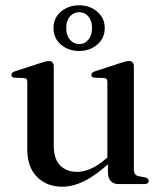

<svg xmlns="http://www.w3.org/2000/svg" viewBox="-20 -695 611 725"><path d="M387.5 -44.5V-86.5L385.5 -89V-384Q385.5 -392.5 382.5 -396.2Q379.5 -400 372.5 -400.5L337 -401.5Q330.5 -402.5 327.8 -405.2Q325 -408 325 -412.5Q325 -417 328.2 -420.2Q331.5 -423.5 339.5 -426L434.5 -457Q446.5 -461 453.5 -462.8Q460.5 -464.5 466.5 -464.5Q476 -464.5 480.8 -459.2Q485.5 -454 485.5 -445.5V-55Q485.5 -44 489.8 -38Q494 -32 502.5 -30L528 -25Q535 -23.5 538.2 -20.2Q541.5 -17 541.5 -12Q541.5 -6.5 537.5 -3.2Q533.5 0 525 0H426.5Q408.5 0 398 -11.8Q387.5 -23.5 387.5 -44.5ZM83 -131V-384Q83 -392.5 80 -396.2Q77 -400 70 -400.5L34.5 -401.5Q28.5 -402.5 25.8 -405.2Q23 -408 23 -412.5Q23 -417 26 -420.2Q29 -423.5 37 -426L132.5 -457Q144.5 -461 151.8 -462.8Q159 -464.5 164 -464.5Q173.5 -464.5 178.2 -459.2Q183 -454 183 -445.5V-145Q183 -94.5 207.2 -70.2Q231.5 -46 271 -46Q295.5 -46 323 -58Q350.5 -70 381 -96.5L401 -113.5L415.5 -99L395 -81Q339 -30.5 296.5 -10.2Q254 10 215 10Q156.5 10 119.8 -27Q83 -64 83 -131ZM278.5 -502.5Q238.5 -502.5 210.2 -526.5Q182 -550.5 182 -589Q182 -627.5 210.2 -651.2Q238.5 -675 278.5 -675Q319.5 -675 347.5 -650.8Q375.5 -626.5 375.5 -589Q375.5 -551 347.5 -526.8Q319.5 -502.5 278.5 -502.5ZM279 -649Q258.5 -649 244.2 -633Q230 -617 230 -589Q230 -561.5 244.2 -545Q258.5 -528.5 279 -528.5Q300 -528.5 313.8 -545.2Q327.5 -562 327.5 -589Q327.5 -616.5 313.8 -632.8Q300 -649 279 -649Z"/></svg>

Font: Fraunces 60pt
Style: Regular
Weight: 400
Version: Version 1.000;[b76b70a41]